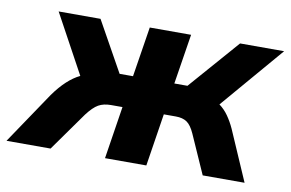

<svg xmlns="http://www.w3.org/2000/svg" viewBox="-107 -591 1046 691"><g transform="rotate(10 416.0 -245.5)"><path d="M-48 0 80 -190Q125 -253 173 -276L56 -491H209L311 -308H360L389 -491H540L511 -308H559L719 -491H880L684 -262Q703 -248 717 -228Q731 -208 742 -184L822 0H669L606 -142Q593 -171 577.5 -181.5Q562 -192 537 -192H493L463 0H312L342 -192H300Q273 -192 254.5 -181.5Q236 -171 214 -142L113 0Z"/></g></svg>

Font: Nunito Sans ExtraBold
Style: Italic
Weight: 800
Italic angle: -9°
Designer: Vernon Adams
Foundry: Vernon Adams
Version: Version 3.006; ttfautohint (v1.8.3)